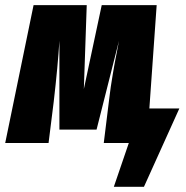

<svg xmlns="http://www.w3.org/2000/svg" viewBox="-50 -554 719 744"><path d="M528.8 -133.8H645L507.8 169.9H391.1L449.2 0H352.1L372.1 -162.1Q374 -177.7 376 -192.9Q377.9 -208 379.4 -218.5Q380.9 -229 383.8 -246.1Q386.7 -263.2 387.7 -270.3Q388.7 -277.3 392.6 -298.8Q396.5 -320.3 397.7 -326.2Q398.9 -332 404.3 -360.1Q409.7 -388.2 411.1 -396L324.2 -51.8H180.2V-396Q174.3 -299.3 158.2 -160.2L138.2 0H-29.8L80.1 -534.2H286.1L274.9 -209L344.2 -534.2H557.1Z"/></svg>

Font: Fira Sans Compressed Heavy
Style: Italic
Weight: 900
Width: 3
Italic angle: -8°
Designer: Carrois Corporate & Edenspiekermann AG
Foundry: Carrois Corporate GbR & Edenspiekermann AG
Version: Version 4.203;PS 004.203;hotconv 1.0.88;makeotf.lib2.5.64775